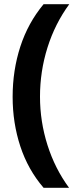

<svg xmlns="http://www.w3.org/2000/svg" viewBox="-20 -734 379 912"><path d="M187 -714H309Q241 -621 205.5 -508Q170 -395 170 -275Q170 -157 205.5 -45Q241 67 308 158H187Q113 72 76.5 -39Q40 -150 40 -274Q40 -400 76.5 -512.5Q113 -625 187 -714Z"/></svg>

Font: Noto Sans Adlam Unjoined New
Style: Bold
Weight: 700
Designer: Mark Jamra, Neil Patel
Foundry: JamraPatel LLC
Version: Version 3.000